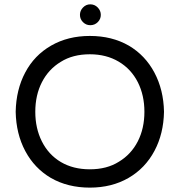

<svg xmlns="http://www.w3.org/2000/svg" viewBox="-20 -859 833 890"><path d="M350.6 -790Q350.6 -809.6 364.7 -824.2Q378.9 -838.9 398.4 -838.9Q418.9 -838.9 433.1 -824.2Q447.3 -809.6 447.3 -790Q447.3 -770.5 433.1 -756.3Q418.9 -742.2 398.4 -742.2Q378.9 -742.2 364.7 -756.3Q350.6 -770.5 350.6 -790ZM215.8 -34.2Q139.6 -79.1 97.2 -158.7Q54.7 -238.3 52.7 -340.8Q54.7 -443.4 96.7 -522.5Q138.7 -602.5 216.8 -647.5Q294.9 -692.4 396.5 -692.4Q499 -692.4 577.1 -647.5Q653.3 -602.5 695.8 -522.5Q738.3 -442.4 740.2 -340.8Q738.3 -239.3 696.3 -160.2Q653.3 -79.1 575.7 -34.2Q498 10.7 396.5 10.7Q293.9 10.7 215.8 -34.2ZM531.2 -109.4Q587.9 -143.6 618.7 -203.6Q649.4 -263.7 649.4 -340.8Q649.4 -417 619.1 -477.5Q587.9 -539.1 530.3 -573.2Q472.7 -607.4 396.5 -607.4Q317.4 -607.4 261.7 -572.3Q205.1 -538.1 174.3 -478Q143.6 -418 143.6 -340.8Q143.6 -264.6 173.8 -204.1Q205.1 -141.6 262.2 -107.9Q319.3 -74.2 396.5 -74.2Q475.6 -74.2 531.2 -109.4Z"/></svg>

Font: FakePearl
Style: Regular
Weight: 400
Version: Version 1.2